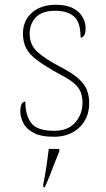

<svg xmlns="http://www.w3.org/2000/svg" viewBox="-20 -562 445 803"><path d="M206 10Q150 10 119.5 -7Q89 -24 77 -48.5Q65 -73 65 -95Q65 -137 86 -137Q86 -80 110.5 -47.5Q135 -15 206 -15Q265 -15 295 -50Q325 -85 325 -132Q325 -156 318 -175.5Q311 -195 290.5 -213Q270 -231 229 -252Q171 -284 137.5 -308.5Q104 -333 90 -359.5Q76 -386 76 -422Q76 -475 113 -508.5Q150 -542 214 -542Q259 -542 286.5 -527Q314 -512 326 -489.5Q338 -467 338 -445Q338 -405 317 -405Q317 -470 289 -493.5Q261 -517 211 -517Q156 -517 130 -489.5Q104 -462 104 -421Q104 -374 137 -344.5Q170 -315 231 -283Q282 -257 308 -233.5Q334 -210 343.5 -185.5Q353 -161 353 -131Q353 -68 312 -29Q271 10 206 10ZM161 208Q169 170 174.5 132Q180 94 184 61H228V71Q219 92 208.5 119.5Q198 147 187.5 174Q177 201 167 221H161Z"/></svg>

Font: Noto Serif Myanmar Thin
Style: Regular
Weight: 100
Designer: Ben Mitchell and the Monotype Design Team
Foundry: Monotype Imaging Inc.
Version: Version 2.106; ttfautohint (v1.8.4.7-5d5b)